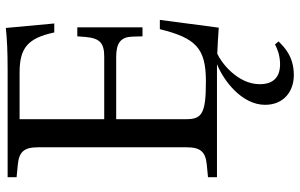

<svg xmlns="http://www.w3.org/2000/svg" viewBox="-200 -546 1003 642"><g transform="rotate(-90 301.0 -224.5)"><path d="M371 257C434 257 465 225 484 206L474 194C463 200 439 211 408 211C364 211 341 188 341 143C341 68 415 13 443 1C471 2 502 4 530 6L556 -191H525C495 -70 461 -37 350 -37C244 -37 224 -50 224 -102V-337H433C479 -337 499 -321 500 -283L501 -249H531V-467H501L499 -441C495 -392 479 -377 433 -377H224V-660H380C463 -660 495 -632 514 -544H544L529 -706C491 -702 452 -700 388 -700H30V-670L71 -666C115 -662 130 -645 130 -598V-102C130 -55 115 -38 71 -34L30 -30V0H386C393 0 400 0 408 0C353 22 272 83 272 161C272 224 318 257 371 257Z"/></g></svg>

Font: Hedvig Letters Serif 24pt
Style: Regular
Weight: 400
Designer: Alexander Örn & Tor Weibull
Foundry: Kanon Foundry
Version: Version 1.000